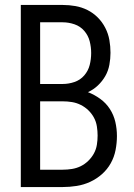

<svg xmlns="http://www.w3.org/2000/svg" viewBox="-20 -755 540 775"><path d="M64 0V-735H233Q259 -735 284.5 -730.5Q310 -726 333 -714.5Q356 -703 374.5 -684.5Q393 -666 405 -642.5Q417 -619 421.5 -593.5Q426 -568 426 -542Q426 -518 421.5 -493.5Q417 -469 405 -448Q393 -427 375 -410Q357 -393 335 -383Q361 -373 384.5 -356Q408 -339 423.5 -315Q439 -291 445.5 -263Q452 -235 452 -206Q452 -178 446.5 -149.5Q441 -121 427 -96Q413 -71 391.5 -52Q370 -33 344 -21Q318 -9 289.5 -4.5Q261 0 233 0ZM142 -416H233Q257 -416 280.5 -424Q304 -432 320 -450.5Q336 -469 342 -492.5Q348 -516 348 -541Q348 -565 342 -588.5Q336 -612 320 -630.5Q304 -649 280.5 -657Q257 -665 233 -665H142ZM233 -70Q252 -70 270.5 -73Q289 -76 305.5 -84Q322 -92 336 -105.5Q350 -119 359 -135.5Q368 -152 371 -170.5Q374 -189 374 -208Q374 -226 371 -245Q368 -264 359 -280.5Q350 -297 336.5 -310Q323 -323 306 -331.5Q289 -340 270.5 -343Q252 -346 233 -346H142V-70Z"/></svg>

Font: Iosevka Fixed
Style: Regular
Weight: 400
Monospace: yes
Designer: Belleve Invis
Foundry: Belleve Invis
Version: Version 33.2.4